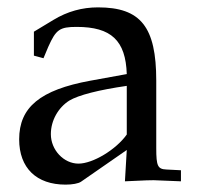

<svg xmlns="http://www.w3.org/2000/svg" viewBox="-20 -489 539 521"><path d="M324 -82 319 3C384 0 384 0 397 0C402 0 427 1 471 3V-27L432 -29C408 -30 404 -38 404 -87V-270C404 -416 362 -469 246 -469C203 -469 163 -458 125 -435L72 -403V-338L98 -331L111 -362C132 -409 142 -416 188 -416C282 -416 321 -379 324 -288L225 -270C89 -245 32 -198 32 -111C32 -33 79 12 158 12C176 12 193 9 200 4ZM324 -124C295 -83 232 -45 193 -45C153 -45 118 -82 118 -125C118 -162 138 -197 168 -216C193 -231 248 -245 324 -256Z"/></svg>

Font: Asana Math
Style: Regular
Weight: 400
Version: Version 000.958